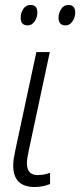

<svg xmlns="http://www.w3.org/2000/svg" viewBox="-20 -741 322 771"><path d="M119 10Q151 10 181 -2V-47Q157 -38 131 -38Q88 -38 88 -86Q88 -97 90.5 -110Q93 -123 96 -139L180 -532H126L42 -140Q38 -121 35.5 -105.5Q33 -90 33 -77Q33 10 119 10ZM91 -639Q108 -639 119 -655Q130 -671 130 -691Q130 -721 103 -721Q83 -721 73 -704.5Q63 -688 63 -670Q63 -639 91 -639ZM243 -639Q260 -639 271 -655Q282 -671 282 -691Q282 -721 255 -721Q236 -721 225.5 -704.5Q215 -688 215 -670Q215 -639 243 -639Z"/></svg>

Font: Noto Sans Display SemiCondensed Light
Style: Italic
Weight: 300
Width: 4
Italic angle: -12°
Designer: Monotype Design Team
Foundry: Monotype Imaging Inc.
Version: Version 1.900